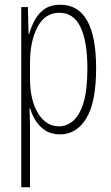

<svg xmlns="http://www.w3.org/2000/svg" viewBox="-20 -559 471 813"><path d="M235 -539Q387 -539 387 -270Q387 -126 345.5 -58Q304 10 234 10Q197 10 172 -6.5Q147 -23 131 -48Q115 -73 108 -100H105Q105 -88 106 -70Q107 -52 107 -29V234H70V-529H98L101 -416H104Q113 -449 129 -477Q145 -505 170.5 -522Q196 -539 235 -539ZM231 -505Q171 -505 139 -445Q107 -385 107 -291V-228Q107 -135 141 -79.5Q175 -24 230 -24Q263 -24 290.5 -48Q318 -72 334 -125.5Q350 -179 350 -270Q350 -383 321 -444Q292 -505 231 -505Z"/></svg>

Font: Noto Sans Gujarati UI ExtraCondensed ExtraLight
Style: Regular
Weight: 200
Width: 2
Designer: Jelle Bosma - Monotype Design Team, Universal Thirst
Foundry: Monotype Imaging Inc.
Version: Version 2.106; ttfautohint (v1.8.4.7-5d5b)